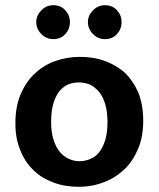

<svg xmlns="http://www.w3.org/2000/svg" viewBox="-20 -705 608 736"><path d="M529 -242C529 -203 523 -167 510 -136C497 -105 480 -78 458 -57C435 -35 409 -18 379 -7C349 5 317 11 282 11C247 11 215 6 186 -5C156 -16 130 -31 109 -52C87 -73 70 -98 58 -129C45 -159 39 -193 39 -232C39 -273 45 -309 58 -341C71 -372 88 -399 111 -421C133 -442 159 -459 189 -470C219 -481 251 -487 286 -487C321 -487 353 -482 383 -471C412 -460 438 -445 460 -425C481 -404 498 -379 511 -348C523 -317 529 -282 529 -242ZM392 -237C392 -264 389 -288 383 -307C377 -326 369 -342 359 -354C348 -366 337 -375 324 -381C311 -386 297 -389 283 -389C269 -389 256 -387 243 -382C230 -377 219 -368 209 -357C199 -345 191 -329 185 -310C179 -291 176 -266 176 -237C176 -211 179 -189 185 -170C191 -151 199 -135 209 -123C219 -111 231 -102 244 -96C257 -90 271 -87 285 -87C299 -87 312 -90 325 -95C338 -100 349 -108 359 -120C369 -132 377 -148 383 -167C389 -186 392 -209 392 -237ZM119 -621C119 -638 126 -653 139 -666C152 -679 167 -685 184 -685C203 -685 218 -679 230 -666C242 -653 248 -638 248 -621C248 -602 242 -587 230 -574C218 -561 203 -555 184 -555C167 -555 152 -561 139 -574C126 -587 119 -602 119 -621ZM317 -621C317 -638 324 -653 337 -666C350 -679 365 -685 382 -685C401 -685 416 -679 428 -666C440 -653 446 -638 446 -621C446 -602 440 -587 428 -574C416 -561 401 -555 382 -555C365 -555 350 -561 337 -574C324 -587 317 -602 317 -621Z"/></svg>

Font: Holmes&Hills Bold
Style: Bold
Weight: 500
Designer: Noopur Datye, Girish Dalvi, Yashodeep Gholap, Pallavi Karambelkar
Foundry: Ek Type
Version: ""